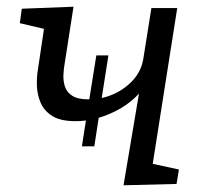

<svg xmlns="http://www.w3.org/2000/svg" viewBox="-20 -549 611 572"><path d="M224 -113 236 -190Q220 -188 205 -188Q161 -188 136.5 -203Q112 -218 101.5 -242Q91 -266 90 -292.5Q89 -319 93 -342L111 -463L39 -480L45 -523L199 -529L173 -362Q170 -346 169 -327Q168 -308 173.5 -291Q179 -274 195.5 -263.5Q212 -253 244 -253H246L267 -384H303L283 -257Q329 -267 364.5 -298.5Q400 -330 407 -374L431 -525H508L435 -61L513 -44L506 -1L348 3L394 -270Q370 -244 339 -226Q308 -208 274 -198L261 -113Z"/></svg>

Font: Bitter
Style: Italic
Weight: 400
Italic angle: -9°
Designer: Sol Matas, and Bitter project Authors
Foundry: Sol Matas
Version: Version 2.001